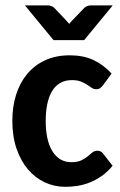

<svg xmlns="http://www.w3.org/2000/svg" viewBox="-20 -703 458 730"><path d="M26.9 0ZM371.6 -378.9Q366.2 -372.1 360.8 -367.9Q355.5 -363.8 345.7 -363.8Q336.4 -363.8 328.6 -369.1Q320.8 -374.5 310.8 -381.1Q300.8 -387.7 287.4 -393.1Q273.9 -398.4 253.4 -398.4Q228 -398.4 209.2 -387.7Q190.4 -377 178.2 -356.9Q166 -336.9 159.9 -308.1Q153.8 -279.3 153.8 -243.7Q153.8 -168 179.7 -127.2Q205.6 -86.4 251 -86.4Q274.9 -86.4 289.1 -93.3Q303.2 -100.1 313 -108.2Q322.8 -116.2 330.8 -123Q338.9 -129.9 350.1 -129.9Q364.3 -129.9 372.1 -118.7L408.2 -72.8Q388.7 -49.3 366.7 -33.9Q344.7 -18.6 321.5 -9.3Q298.3 0 274.7 3.7Q251 7.3 228 7.3Q187 7.3 150.6 -9.5Q114.3 -26.4 86.7 -58.6Q59.1 -90.8 43 -137.5Q26.9 -184.1 26.9 -243.7Q26.9 -296.9 41 -342.3Q55.2 -387.7 82.8 -421.1Q110.4 -454.6 151.1 -473.6Q191.9 -492.7 245.6 -492.7Q296.4 -492.7 335 -474.9Q373.5 -457 404.3 -423.3ZM74.7 -682.6H160.6Q168 -682.6 174.6 -680.2Q181.2 -677.7 185.1 -674.3L232.4 -624.5Q237.8 -618.7 243.2 -612.3Q246.1 -615.7 248.8 -618.9Q251.5 -622.1 254.4 -625L301.3 -673.8Q304.7 -677.2 311.8 -679.9Q318.8 -682.6 326.2 -682.6H408.7L299.8 -550.3H183.6Z"/></svg>

Font: Carlito
Style: Bold
Weight: 700
Designer: Lukasz Dziedzic
Foundry: tyPoland Lukasz Dziedzic
Version: Version 1.104